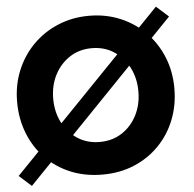

<svg xmlns="http://www.w3.org/2000/svg" viewBox="-52 -738 833 824"><g transform="rotate(-5 365.0 -326.0)"><path d="M649.5 -686 702 -639 52.5 34 -0.5 -13.5ZM176 -330.5Q176 -274 199.2 -228.2Q222.5 -182.5 263.8 -155.5Q305 -128.5 359.5 -128.5Q414 -128.5 455.2 -155.5Q496.5 -182.5 519.8 -228.2Q543 -274 543 -330.5Q543 -387 519.8 -432.5Q496.5 -478 455.2 -505.2Q414 -532.5 359.5 -532.5Q305 -532.5 263.8 -505.2Q222.5 -478 199.2 -432.5Q176 -387 176 -330.5ZM20.5 -330.5Q20.5 -402.5 46 -464.8Q71.5 -527 117.5 -573.5Q163.5 -620 225.5 -646Q287.5 -672 359.5 -672Q432.5 -672 494.2 -646Q556 -620 601.8 -573.5Q647.5 -527 672.8 -464.8Q698 -402.5 698 -330.5Q698 -258 673.5 -195.8Q649 -133.5 603.5 -86.8Q558 -40 496 -14Q434 12 359.5 12Q283.5 12 221.2 -14Q159 -40 114 -86.8Q69 -133.5 44.8 -195.8Q20.5 -258 20.5 -330.5Z"/></g></svg>

Font: League Spartan Thin
Style: Bold
Weight: 700
Version: Version 2.002